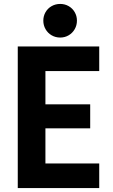

<svg xmlns="http://www.w3.org/2000/svg" viewBox="-20 -956 572 976"><path d="M70.3 -719.7H484.4V-594.7H210.9V-425.8H438.5V-303.7H210.9V-125H484.4V0H70.3ZM200.2 -851.1Q200.2 -874.5 211.4 -894Q222.7 -913.6 242.4 -924.8Q262.2 -936 286.1 -936Q309.6 -936 329.1 -924.8Q348.6 -913.6 359.9 -894Q371.1 -874.5 371.1 -851.1Q371.1 -827.6 359.9 -807.9Q348.6 -788.1 329.1 -776.6Q309.6 -765.1 286.1 -765.1Q262.2 -765.1 242.4 -776.6Q222.7 -788.1 211.4 -807.9Q200.2 -827.6 200.2 -851.1Z"/></svg>

Font: Reddit Sans Strawberry
Style: Bold
Weight: 700
Designer: Stephen Hutchings
Foundry: Reddit
Version: Version 1.013